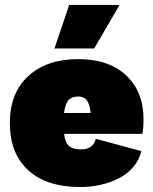

<svg xmlns="http://www.w3.org/2000/svg" viewBox="-20 -750 620 780"><path d="M261.2 -730H465.8L362.8 -553.2H201.2ZM306.2 9.8Q169.9 9.8 95 -58.1Q20 -126 20 -250Q20 -372.6 95.2 -441.2Q170.4 -509.8 296.9 -509.8Q422.4 -509.8 492.7 -443.6Q563 -377.4 563 -266.1Q563 -228 558.1 -206.1H240.2Q245.1 -169.4 261.2 -156.2Q277.3 -143.1 309.1 -143.1Q358.4 -143.1 369.1 -186L554.2 -136.2Q545.9 -100.1 521.7 -71.8Q497.6 -43.5 463.4 -25.9Q429.2 -8.3 389.2 0.7Q349.1 9.8 306.2 9.8ZM297.9 -357.9Q271.5 -357.9 258.1 -342.8Q244.6 -327.6 240.2 -291H348.1Q345.2 -325.2 333.5 -341.6Q321.8 -357.9 297.9 -357.9Z"/></svg>

Font: Work Sans Black
Style: Regular
Weight: 900
Designer: Wei Huang
Foundry: Wei Huang
Version: Version 2.012